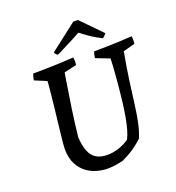

<svg xmlns="http://www.w3.org/2000/svg" viewBox="-151 -963 1004 1095"><g transform="rotate(-20 351.5 -415.5)"><path d="M315 12Q286 12 252.5 3Q219 -6 190 -27.5Q161 -49 142 -85.5Q123 -122 123 -177Q123 -190 126.5 -226.5Q130 -263 136 -312.5Q142 -362 147.5 -413.5Q153 -465 157.5 -508Q162 -551 163 -575L91 -605Q93 -615 95 -624Q97 -633 101 -643Q142 -643 182.5 -644Q223 -645 264 -646.5Q305 -648 347 -651Q349 -639 349 -627.5Q349 -616 347 -605L272 -588Q268 -567 263 -533.5Q258 -500 251.5 -459.5Q245 -419 238.5 -375.5Q232 -332 227 -290Q222 -248 218 -213Q221 -163 234 -129Q247 -95 273.5 -78.5Q300 -62 342 -62Q377 -62 413.5 -74.5Q450 -87 475 -106Q486 -127 495 -158.5Q504 -190 511 -229.5Q518 -269 523.5 -313Q529 -357 533 -402Q537 -447 540.5 -491Q544 -535 545 -573L462 -605Q463 -615 465 -624Q467 -633 471 -643Q510 -643 548 -644Q586 -645 624.5 -646.5Q663 -648 701 -651Q703 -639 703 -627.5Q703 -616 701 -605L630 -586Q612 -488 602 -413Q592 -338 584.5 -280Q577 -222 567.5 -176Q558 -130 541 -88Q516 -64 484 -42Q452 -20 411 -1Q387 5 363 8.5Q339 12 315 12ZM543 -696Q526 -705 504 -717.5Q482 -730 461 -745.5Q440 -761 423 -774Q401 -762 376.5 -749Q352 -736 326.5 -723.5Q301 -711 278 -699L270 -696Q266 -697 259.5 -704.5Q253 -712 253 -716L417 -843Q424 -843 431.5 -843Q439 -843 446 -842L566 -719Q564 -715 555.5 -706Q547 -697 543 -696Z"/></g></svg>

Font: Labrada Medium
Style: Italic
Weight: 500
Italic angle: -7°
Designer: Mercedes Jáuregui
Foundry: Omnibus-Type Team
Version: Version 1.000